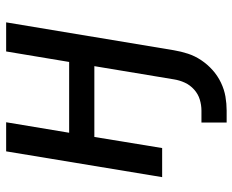

<svg xmlns="http://www.w3.org/2000/svg" viewBox="-88 -472 775 640"><g transform="rotate(-90 300.0 -152.5)"><path d="M211 215V131H251Q269 131 287.5 125.5Q306 120 321 106.5Q336 93 344 75.5Q352 58 355 39L399 -226H163L126 0H29L115 -520H212L177 -310H413L448 -520H545L452 39Q448 63 440.5 86Q433 109 419 130Q405 151 386 168Q367 185 344 196Q321 207 297.5 211Q274 215 251 215Z"/></g></svg>

Font: Iosevka Custom Medium Oblique
Style: Regular
Weight: 500
Italic angle: -9°
Designer: Belleve Invis
Foundry: Belleve Invis
Version: Version 27.0.1